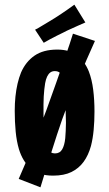

<svg xmlns="http://www.w3.org/2000/svg" viewBox="-20 -741 467 821"><path d="M207 10Q145 10 111 -20.5Q77 -51 61 -103Q51 -137 47 -178.5Q43 -220 43 -267Q43 -299 46 -328Q49 -357 55 -383Q61 -409 70 -431Q90 -477 127.5 -503Q165 -529 225 -529Q278 -529 310.5 -503.5Q343 -478 360 -435Q373 -401 378.5 -357.5Q384 -314 384 -264Q384 -223 380.5 -185.5Q377 -148 369 -117Q358 -77 337.5 -49Q317 -21 285.5 -5.5Q254 10 207 10ZM215 -85Q236 -85 246 -102.5Q256 -120 259 -150Q260 -165 261 -181Q262 -197 262 -216Q262 -235 261 -256Q260 -292 260 -322Q260 -352 257 -374Q253 -405 243.5 -421Q234 -437 215 -437Q203 -437 195 -431Q187 -425 181.5 -413.5Q176 -402 173 -385Q171 -373 169.5 -359Q168 -345 167 -328.5Q166 -312 166 -294.5Q166 -277 166 -257Q166 -226 166.5 -200Q167 -174 170 -152Q174 -121 184.5 -103Q195 -85 215 -85ZM153 60 60 24Q74 -7 94 -55Q114 -103 136 -159Q158 -215 178 -269Q198 -324 219.5 -385Q241 -446 260.5 -502Q280 -558 292 -597L386 -566Q369 -529 349 -482.5Q329 -436 309.5 -388.5Q290 -341 273 -300Q256 -259 246 -231Q236 -203 224 -166Q212 -129 199 -88Q186 -47 174 -8.5Q162 30 153 60ZM167 -558 130 -614Q144 -621 157.5 -629.5Q171 -638 185 -646Q199 -654 213 -663Q227 -672 241.5 -681.5Q256 -691 270 -701Q284 -711 298 -721L345 -645Q328 -638 312 -630.5Q296 -623 281 -616.5Q266 -610 251 -602Q237 -595 222.5 -588Q208 -581 194.5 -573.5Q181 -566 167 -558Z"/></svg>

Font: Truculenta ExtraBold
Style: Regular
Weight: 800
Version: Version 1.002